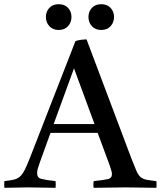

<svg xmlns="http://www.w3.org/2000/svg" viewBox="-43 -895 767 916"><path d="M-22 1Q-24 -15 -22 -31Q6 -34 23 -38Q40 -42 52 -52.5Q64 -63 75 -84.5Q86 -106 101 -145L317 -699Q328 -703 343.5 -705Q359 -707 370 -707L585 -136Q599 -100 608 -79.5Q617 -59 628 -50Q639 -41 656 -37.5Q673 -34 703 -31Q705 -15 703 1Q668 1 631 0Q594 -1 557 -1Q519 -1 480.5 0Q442 1 404 1Q401 -14 404 -31Q453 -36 472 -40.5Q491 -45 491 -64Q491 -72 488 -82Q485 -92 480 -107L423 -261H198L148 -123Q141 -104 137.5 -91.5Q134 -79 134 -69Q134 -47 154.5 -41.5Q175 -36 222 -31Q224 -14 222 1Q188 1 155 0Q122 -1 88 -1Q60 -1 34 0Q8 1 -22 1ZM213 -303H408L310 -569ZM176 -814Q176 -840 192.5 -857.5Q209 -875 237 -875Q265 -875 281.5 -857.5Q298 -840 298 -814Q298 -788 281.5 -770Q265 -752 237 -752Q209 -752 192.5 -770Q176 -788 176 -814ZM379 -814Q379 -840 395.5 -857.5Q412 -875 440 -875Q468 -875 484.5 -857.5Q501 -840 501 -814Q501 -788 484.5 -770Q468 -752 440 -752Q412 -752 395.5 -770Q379 -788 379 -814Z"/></svg>

Font: Tiro Bangla
Style: Regular
Weight: 400
Designer: Bangla: John Hudson & Fiona Ross. Latin: John Hudson.
Foundry: Tiro Typeworks Ltd.
Version: Version 1.60